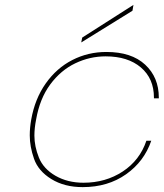

<svg xmlns="http://www.w3.org/2000/svg" viewBox="-20 -760 671 787"><path d="M523 -716 313 -586 317 -606 527 -740ZM108 -270Q123 -355 167.5 -418Q212 -481 276.5 -514Q341 -547 416 -547Q519 -547 575 -495Q631 -443 631 -360Q631 -358 631 -357H611Q611 -358 611 -360Q611 -438 557.5 -483.5Q504 -529 413 -529Q348 -529 288.5 -500.5Q229 -472 186 -414Q143 -356 128 -270Q121 -235 121 -204Q121 -160 139.5 -114Q158 -68 207.5 -39.5Q257 -11 322 -11Q413 -11 483 -57Q553 -103 580 -183H600Q571 -98 496.5 -45.5Q422 7 319 7Q244 7 190.5 -26Q137 -59 119.5 -109Q102 -159 102 -205Q102 -236 108 -270Z"/></svg>

Font: Fz Poppins Thin
Style: Italic
Weight: 100
Italic angle: -10°
Designer: Ninad Kale (Devanagari), Jonny Pinhorn (Latin)
Foundry: Indian Type Foundry
Version: Vit hóa bi Vntype.Com & FontZin.Com